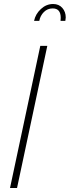

<svg xmlns="http://www.w3.org/2000/svg" viewBox="-20 -938 348 958"><path d="M245 -918Q274 -918 291 -898.5Q308 -879 308 -851Q308 -846 306 -834H282Q282 -836 282.5 -841Q283 -846 283 -849Q283 -896 243 -896Q217 -896 199 -878Q181 -860 176 -834H150Q157 -868 184 -893Q211 -918 245 -918ZM181 -709H216L65 0H30Z"/></svg>

Font: Raleway-v4020 ExtraLight
Style: Italic
Weight: 275
Italic angle: -12°
Designer: Matt McInerney, Pablo Impallari, Rodrigo Fuenzalida
Foundry: Matt McInerney, Pablo Impallari, Rodrigo Fuenzalida
Version: Version 4.020;PS 004.020;hotconv 1.0.88;makeotf.lib2.5.64775